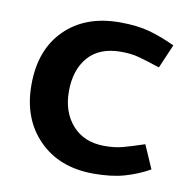

<svg xmlns="http://www.w3.org/2000/svg" viewBox="-63 -550 621 625"><g transform="rotate(10 247.5 -238.0)"><path d="M305 -393.8Q338.8 -393.8 364.4 -386.9Q390 -380 435 -365L468.8 -443.8Q423.8 -465 383.1 -476.2Q342.5 -487.5 285 -487.5Q171.2 -487.5 103.8 -420.6Q36.2 -353.8 36.2 -237.5Q36.2 -125 104.4 -56.2Q172.5 12.5 285 12.5Q345 12.5 388.1 0Q431.2 -12.5 468.8 -33.8L435 -111.2Q390 -96.2 364.4 -89.4Q338.8 -82.5 305 -82.5Q237.5 -82.5 198.8 -125.6Q160 -168.8 160 -237.5Q160 -308.8 196.9 -351.2Q233.8 -393.8 305 -393.8Z"/></g></svg>

Font: Cambay
Style: Bold
Weight: 700
Designer: Pooja Saxena
Foundry: Pooja Saxena
Version: Version 1.096;PS 001.096;hotconv 1.0.70;makeotf.lib2.5.58329